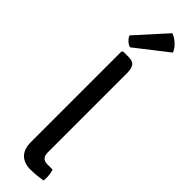

<svg xmlns="http://www.w3.org/2000/svg" viewBox="-331 -961 953 953"><g transform="rotate(45 146.0 -484.0)"><path d="M251 -73.5Q259 -52 259 -24Q259 -18.5 258.8 -13Q258.5 -7.5 257 -3Q240.5 -0.5 217 2Q193.5 4.5 174.5 4.5Q128 4.5 103.2 -20.5Q78.5 -45.5 78.5 -95V-729L84.5 -735.5H121.5Q152.5 -735.5 163.2 -720.2Q174 -705 174 -672V-117.5Q174 -95.5 183.8 -84.5Q193.5 -73.5 213 -73.5ZM192.5 -972Q214.5 -965 234.8 -946.2Q255 -927.5 263 -906.5L93.5 -774Q80 -778 68 -789.2Q56 -800.5 50 -814Z"/></g></svg>

Font: Signika Negative Light
Style: Regular
Weight: 400
Version: Version 2.001